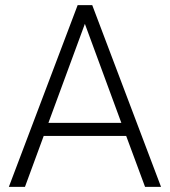

<svg xmlns="http://www.w3.org/2000/svg" viewBox="-20 -731 665 751"><path d="M473.6 -199.2H150.9L77.6 0H14.6L283.7 -710.9H340.8L609.9 0H547.4ZM169.4 -250.5H454.6L312 -637.7Z"/></svg>

Font: RobotoDraft Light
Style: Regular
Weight: 300
Version: Version 2.001151; 2014